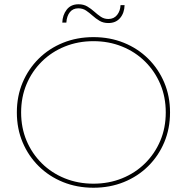

<svg xmlns="http://www.w3.org/2000/svg" viewBox="-20 -877 876 900"><path d="M418 3Q341 3 275.5 -23.5Q210 -50 161.5 -98Q113 -146 86 -210Q59 -274 59 -350Q59 -426 86 -490Q113 -554 161.5 -602Q210 -650 275.5 -676.5Q341 -703 418 -703Q495 -703 560.5 -676.5Q626 -650 674.5 -602Q723 -554 750 -490Q777 -426 777 -350Q777 -274 750 -210Q723 -146 674.5 -98Q626 -50 560.5 -23.5Q495 3 418 3ZM418 -16Q490 -16 552 -41Q614 -66 660 -111.5Q706 -157 731.5 -217.5Q757 -278 757 -350Q757 -422 731.5 -482.5Q706 -543 660 -588.5Q614 -634 552 -659Q490 -684 418 -684Q346 -684 284 -659Q222 -634 176 -588.5Q130 -543 104.5 -482.5Q79 -422 79 -350Q79 -278 104.5 -217.5Q130 -157 176 -111.5Q222 -66 284 -41Q346 -16 418 -16ZM488 -769Q464 -769 446.5 -779.5Q429 -790 414 -803.5Q399 -817 383.5 -827.5Q368 -838 347 -838Q322 -838 307.5 -820Q293 -802 291 -771H272Q273 -806 292.5 -831.5Q312 -857 348 -857Q372 -857 389.5 -846.5Q407 -836 422 -822.5Q437 -809 452.5 -798.5Q468 -788 488 -788Q514 -788 529 -807Q544 -826 545 -853H564Q563 -816 543 -792.5Q523 -769 488 -769Z"/></svg>

Font: Montserrat Thin
Style: Regular
Weight: 100
Designer: Julieta Ulanovsky
Foundry: Julieta Ulanovsky
Version: Version 9.000